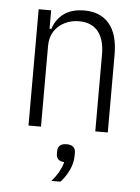

<svg xmlns="http://www.w3.org/2000/svg" viewBox="-54 -566 615 842"><g transform="rotate(5 254.0 -145.5)"><path d="M138 0H83V-512H138V-431H146Q160 -475 194.5 -499.5Q229 -524 284 -524Q354 -524 393 -478.5Q432 -433 432 -342V0H377V-339Q377 -404 348.5 -439.5Q320 -475 264 -475Q230 -475 201 -460.5Q172 -446 155 -419.5Q138 -393 138 -355ZM257 67Q277 67 286.5 76Q296 85 296 100V115Q296 146 281 178Q266 210 244 233H204Q225 209 236.5 187.5Q248 166 253 146Q234 145 226 136Q218 127 218 114V100Q218 85 227.5 76Q237 67 257 67Z"/></g></svg>

Font: IBM Plex Sans Condensed Light
Style: Regular
Weight: 300
Width: 3
Designer: Mike Abbink, Paul van der Laan, Pieter van Rosmalen
Foundry: Bold Monday
Version: Version 3.201